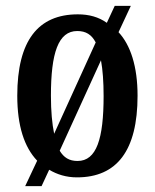

<svg xmlns="http://www.w3.org/2000/svg" viewBox="-20 -596 529 656"><path d="M107 -47 66 40H122L148 -16C175 0 206 10 243 10C379 10 450 -81 450 -269C450 -369 426 -442 385 -486L427 -576H372L345 -518C317 -538 284 -547 246 -547C110 -547 39 -457 39 -269C39 -166 63 -93 107 -47ZM307 -451 165 -139C158 -173 154 -216 154 -269C154 -415 179 -490 244 -490C273 -490 293 -478 307 -451ZM245 -46C216 -46 198 -58 184 -81L325 -390C331 -357 334 -317 334 -268C334 -122 310 -46 245 -46Z"/></svg>

Font: Noto Serif Hebrew ExtraCondensed SemiBold
Style: Regular
Weight: 600
Width: 2
Designer: Monotype Design Team
Foundry: Monotype Imaging Inc.
Version: Version 2.004